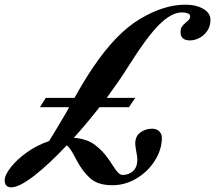

<svg xmlns="http://www.w3.org/2000/svg" viewBox="-120 -702 921 822"><path d="M781 -617Q781 -590 767.5 -570Q754 -550 733.5 -539.5Q713 -529 694 -529Q653 -529 653 -564Q653 -579 658.5 -587.5Q664 -596 675 -605Q684 -612 689 -618Q694 -624 694 -633Q694 -641 683.5 -645Q673 -649 659 -649Q615 -649 562.5 -597.5Q510 -546 427 -414Q394 -361 337 -283H459L432 -243H306Q252 -174 196 -112Q252 -108 287.5 -81Q323 -54 350 -13Q355 -6 366.5 12Q378 30 387 38.5Q396 47 405 47Q431 47 449.5 30.5Q468 14 468 -19Q468 -27 466 -39Q464 -51 463 -56Q459 -78 459 -87Q459 -119 481 -135Q503 -151 531 -151Q550 -151 561.5 -140Q573 -129 573 -112Q573 -63 544 -16Q515 31 466 61Q417 91 361 91Q300 91 267 62Q234 33 208 -16Q204 -24 195.5 -39.5Q187 -55 180 -64.5Q173 -74 166 -80Q88 3 25 51.5Q-38 100 -72 100Q-85 100 -92.5 92.5Q-100 85 -100 70Q-100 48 -74 14.5Q-48 -19 -4.5 -50Q39 -81 90 -98Q108 -126 136 -174L151 -199Q160 -213 176 -243H51L76 -283H199Q239 -355 278 -413Q377 -560 479.5 -621Q582 -682 673 -682Q720 -682 750.5 -664Q781 -646 781 -617Z"/></svg>

Font: Ibarra Real Nova
Style: Bold Italic
Weight: 700
Italic angle: -22°
Designer: Jose Maria Ribagorda & Octavio Pardo
Foundry: Octavio Pardo
Version: Version 1.014